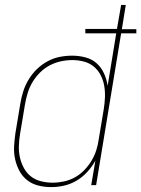

<svg xmlns="http://www.w3.org/2000/svg" viewBox="-20 -755 576 783"><path d="M189 8Q161 8 135.5 1.5Q110 -5 90.5 -20.5Q71 -36 59 -58.5Q47 -81 41.5 -106.5Q36 -132 37.5 -159Q39 -186 43 -213L63 -333Q67 -358 75 -383Q83 -408 97 -431Q111 -454 130.5 -473Q150 -492 174 -505Q198 -518 223.5 -523Q249 -528 274 -528Q302 -528 328.5 -521Q355 -514 374 -497Q393 -480 404 -456Q415 -432 419 -405L454 -619H328V-637H457L474 -735H493L477 -636H536V-619H474L372 0H352L369 -100Q356 -76 336.5 -54.5Q317 -33 292.5 -18.5Q268 -4 241.5 2Q215 8 189 8ZM195 -10Q217 -10 240.5 -15Q264 -20 285 -31.5Q306 -43 323.5 -61Q341 -79 353.5 -100Q366 -121 373 -143.5Q380 -166 383 -189L403 -309Q407 -333 408 -357.5Q409 -382 405 -405Q401 -428 390.5 -448.5Q380 -469 362.5 -483.5Q345 -498 322 -504Q299 -510 275 -510Q252 -510 228.5 -505Q205 -500 183 -488.5Q161 -477 143 -459Q125 -441 112.5 -420Q100 -399 93 -376Q86 -353 82 -330L62 -210Q58 -186 57 -161.5Q56 -137 61 -114Q66 -91 77 -70.5Q88 -50 105.5 -36Q123 -22 146.5 -16Q170 -10 195 -10Z"/></svg>

Font: Iosevka SS04 Thin
Style: Italic
Weight: 100
Italic angle: -9°
Monospace: yes
Designer: Belleve Invis
Foundry: Belleve Invis
Version: Version 19.0.0; ttfautohint (v1.8.4)